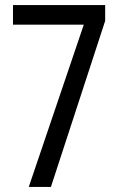

<svg xmlns="http://www.w3.org/2000/svg" viewBox="-20 -734 469 754"><path d="M93 0 309 -637H31V-714H393V-652L180 0Z"/></svg>

Font: Noto Sans Lao ExtraCondensed
Style: Regular
Weight: 400
Width: 2
Designer: Monotype Design Team
Foundry: Monotype Imaging Inc.
Version: Version 2.004; ttfautohint (v1.8.4.7-5d5b)